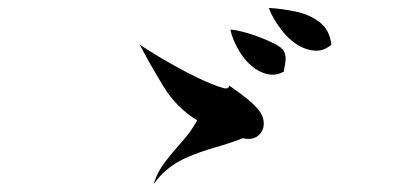

<svg xmlns="http://www.w3.org/2000/svg" viewBox="-20 -645 1040 485"><path d="M646 -338Q648 -316 633 -303Q618 -290 594 -296Q560 -283 523 -272.5Q486 -262 451.5 -247Q417 -232 390 -206Q384 -200 376 -190Q368 -180 368 -180Q377 -210 397 -236Q417 -262 440 -287.5Q463 -313 478 -341Q426 -373 394 -425Q362 -477 333 -532Q333 -532 355 -518Q377 -504 411 -484.5Q445 -465 481.5 -447.5Q518 -430 546 -422Q558 -420 559 -429Q564 -425 577 -416Q590 -407 605.5 -394.5Q621 -382 633 -367.5Q645 -353 646 -338ZM817 -532Q798 -516 777 -517Q756 -518 736 -529Q710 -544 689 -572Q668 -600 659 -625Q693 -623 728 -615.5Q763 -608 788 -588.5Q813 -569 817 -532ZM697 -464Q678 -454 660 -457Q642 -460 625 -471Q601 -488 584 -516.5Q567 -545 562 -570Q572 -570 592 -565Q612 -560 634.5 -551.5Q657 -543 674.5 -534Q692 -525 697 -516Q702 -506 701.5 -495Q701 -484 698 -472Q697 -467 697 -464Z"/></svg>

Font: Yuji Syuku
Style: Regular
Weight: 400
Designer: Kataoka Yuji
Foundry: Kinuta Font Factory
Version: Version 3.002